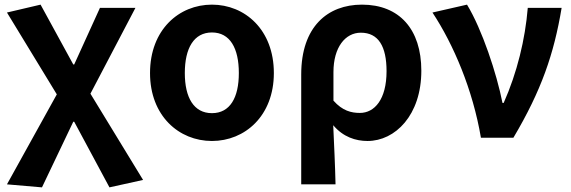

<svg xmlns="http://www.w3.org/2000/svg" viewBox="-20 -594 2462 828"><path d="M161 214 296 -69H300L452 214L597 182L370 -190L564 -560H411L300 -316H296L155 -574L10 -540L225 -187L10 201Z M894 14C1036 14 1161 -94 1161 -279C1161 -466 1036 -574 894 -574C752 -574 627 -466 627 -279C627 -94 752 14 894 14ZM894 -106C816 -106 777 -173 777 -279C777 -386 816 -454 894 -454C972 -454 1010 -386 1010 -279C1010 -173 972 -106 894 -106Z M1279 201H1427C1425 114 1421 37 1417 -54C1460 -3 1514 14 1565 14C1684 14 1797 -97 1797 -289C1797 -468 1702 -574 1541 -574C1393 -574 1279 -479 1279 -273ZM1532 -107C1495 -107 1457 -116 1418 -160V-283C1418 -390 1469 -453 1536 -453C1612 -453 1647 -394 1647 -287C1647 -165 1595 -107 1532 -107Z M2054 0H2194C2315 -204 2369 -362 2402 -560H2256C2245 -425 2210 -280 2152 -150H2147C2122 -277 2059 -467 1994 -574L1845 -540C1936 -402 2019 -207 2054 0Z"/></svg>

Font: Noto Sans CJK JP Bold
Style: Regular
Weight: 700
Designer: Ryoko NISHIZUKA (kana & ideographs); Paul D. Hunt (Latin, Greek & Cyrillic); Wenlong ZHANG (bopomofo); Sandoll Communica
Foundry: Adobe Systems Incorporated
Version: Version 1.004;PS 1.004;hotconv 1.0.82;makeotf.lib2.5.63406